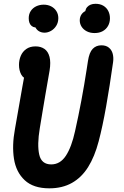

<svg xmlns="http://www.w3.org/2000/svg" viewBox="-20 -988 660 1020"><path d="M59.3 -301.9Q74.2 -386.6 98.8 -527Q107.4 -573.1 115.5 -618.8L131.6 -569.1Q105.3 -569.1 93.1 -591.5Q80.9 -613.8 80.9 -643.1Q80.9 -668.8 90.3 -691.2Q99.7 -713.6 119.5 -727.6Q139.4 -741.6 168.7 -741.6Q196.6 -741.6 216 -728.2Q235.5 -714.8 243 -686.1Q250.6 -657.4 243.4 -613.2Q233.4 -554.4 221 -484.1Q211.8 -430 206.2 -396.3Q200.5 -362.6 191.3 -306.1Q176.7 -218.2 188.5 -166.4Q200.3 -114.6 252.2 -114.6Q299.8 -114.6 330.1 -160.8Q360.3 -207 378.8 -291.6Q414.6 -450.8 440.8 -621.8L447.2 -663.5Q454.1 -709.3 472.3 -728.3Q490.6 -747.3 518.6 -747.3Q543.4 -747.3 558.5 -734.8Q573.7 -722.3 578.9 -702Q584.1 -681.8 580.8 -657.9Q562.9 -530.5 543.9 -423Q524.9 -315.5 504.1 -236.9Q482.8 -155.9 448.2 -100.6Q413.5 -45.2 362.3 -16.4Q311.1 12.5 242 12.5Q157.3 12.5 111.3 -30.6Q65.2 -73.8 54.2 -144.5Q43.2 -215.3 59.3 -301.9ZM485.7 -933.1 434.1 -900.8Q427.7 -933.2 443.2 -950.5Q458.7 -967.8 487.7 -967.8Q511.8 -967.8 529.1 -957.5Q546.4 -947.1 555.2 -929.6Q564.1 -912.2 564.1 -890.5Q564.1 -868.5 554.1 -850.6Q544.1 -832.7 525.8 -822.5Q507.4 -812.4 482.6 -812.4Q459 -812.4 441.1 -821.6Q423.2 -830.8 413.4 -846.2Q403.7 -861.5 403.7 -879.7Q403.7 -898.8 414.1 -913.1Q424.5 -927.3 443.1 -933Q461.7 -938.6 485.7 -933.1ZM165.1 -888.5 191.4 -845.5Q164 -837 148.3 -849.9Q132.6 -862.8 132.6 -890.9Q132.6 -913.3 143.4 -929.6Q154.2 -945.9 172.5 -954.6Q190.8 -963.2 212.2 -963.2Q234 -963.2 251.6 -954.3Q269.2 -945.3 279.5 -929Q289.8 -912.8 289.8 -891.8Q289.8 -868.7 278.9 -851.1Q268 -833.6 251 -824Q234 -814.4 216.8 -814.4Q198.9 -814.4 185.2 -823.2Q171.6 -832.1 165.6 -849Q159.7 -866 165.1 -888.5Z"/></svg>

Font: Monaspace Radon Var
Style: Regular
Weight: 400
Designer: Riley Cran and the Lettermatic Team
Version: Version 1.000 (Monaspace Radon Var)